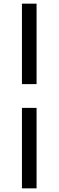

<svg xmlns="http://www.w3.org/2000/svg" viewBox="-20 -810 320 1050"><path d="M100 -790H180V-350H100ZM100 -220H180V220H100Z"/></svg>

Font: Oak Sans Medium
Style: Regular
Weight: 500
Designer: Erik Kennedy, Walven
Foundry: Erik Kennedy, Walven
Version: Version 1.000